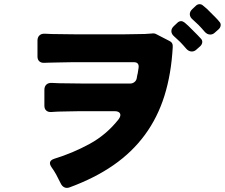

<svg xmlns="http://www.w3.org/2000/svg" viewBox="-20 -885 1074 917"><path d="M957 -734Q950 -742 943 -750Q936 -758 928 -766Q920 -773 913.5 -779.5Q907 -786 900 -792Q887 -803 886.5 -816.5Q886 -830 899 -842L915 -857Q923 -865 933 -865Q943 -865 950 -858Q954 -855 958.5 -851Q963 -847 968 -843L1010 -801Q1015 -796 1019 -791.5Q1023 -787 1027 -782Q1035 -774 1034 -764Q1033 -754 1025 -746L1007 -730Q997 -720 984 -720Q969 -720 957 -734ZM869 -653Q862 -661 855 -669Q848 -677 840 -685Q832 -692 825.5 -698.5Q819 -705 812 -711Q799 -722 798.5 -735.5Q798 -749 811 -761L827 -776Q835 -784 845 -784Q853 -784 862 -777Q866 -773 870.5 -769.5Q875 -766 880 -761L922 -719Q927 -714 931 -709.5Q935 -705 939 -701Q947 -693 946 -683Q945 -673 937 -665L919 -649Q909 -639 896 -639Q881 -639 869 -653ZM270 -9Q265 -19 259.5 -29.5Q254 -40 248 -52Q238 -70 227 -85Q205 -116 240 -127Q328 -154 408.5 -198Q489 -242 547 -316Q559 -333 553 -343.5Q547 -354 527 -354H362Q333 -353 307 -353Q281 -353 258 -352Q248 -351 240 -351Q232 -351 225 -350Q210 -349 201 -357Q192 -365 192 -380V-456Q192 -472 201.5 -481Q211 -490 228 -489Q243 -488 261 -487.5Q279 -487 300 -487Q336 -486 381 -486Q426 -486 481 -486H602Q613 -486 622 -493Q631 -500 633 -511Q634 -517 635 -523Q636 -529 638 -536L642 -562Q645 -588 619 -588H329Q300 -587 274 -587Q248 -587 225 -586Q215 -586 207 -585.5Q199 -585 192 -585Q177 -584 168 -592Q159 -600 159 -615V-691Q159 -707 168.5 -716Q178 -725 195 -724Q210 -723 228 -722.5Q246 -722 267 -722Q303 -721 348 -721Q393 -721 448 -721H491Q531 -721 566 -721Q601 -721 630 -722Q678 -722 705 -725Q717 -727 726 -722L788 -690Q807 -682 805 -660Q798 -532 765.5 -428Q733 -324 672 -241Q611 -158 521.5 -96Q432 -34 312 10Q298 15 287 9.5Q276 4 270 -9Z"/></svg>

Font: Higure Gothic Black
Style: Regular
Weight: 900
Designer: Yoshimichi Ohira
Foundry: Positype
Version: Version 1.000